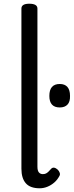

<svg xmlns="http://www.w3.org/2000/svg" viewBox="-20 -994 396 1031"><path d="M193 17Q142 17 118.5 -10Q95 -37 95 -88V-948Q95 -961 105.5 -967.5Q116 -974 137 -974Q159 -974 170 -967.5Q181 -961 181 -948V-99Q181 -77 189 -68Q197 -59 210 -59Q220 -59 227 -62.5Q234 -66 241 -73Q248 -80 255 -88Q262 -95 271 -93.5Q280 -92 290 -83Q297 -76 300.5 -66.5Q304 -57 299 -49Q288 -28 271 -13.5Q254 1 234 9Q214 17 193 17ZM301 -417Q273 -417 259 -432.5Q245 -448 245 -479Q245 -511 259 -527Q273 -543 301 -543Q328 -543 342 -527Q356 -511 356 -479Q357 -448 342.5 -432.5Q328 -417 301 -417Z"/></svg>

Font: Playwrite IT Trad
Style: Regular
Weight: 400
Designer: Veronika Burian, José Scaglione
Foundry: TypeTogether
Version: Version 1.002